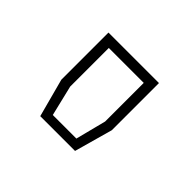

<svg xmlns="http://www.w3.org/2000/svg" viewBox="-69 -803 406 406"><g transform="rotate(45 133.5 -600.5)"><path d="M81 -487 58 -573V-714H209V-573L185 -487ZM98 -507.5H168.5L186 -576V-691.5H81.5V-576Z"/></g></svg>

Font: Tourney Condensed ExtraLight
Style: Regular
Weight: 200
Width: 3
Designer: Tyler Finck
Foundry: Etcetera Type Co
Version: Version 1.010; ttfautohint (v1.8.3)